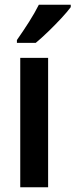

<svg xmlns="http://www.w3.org/2000/svg" viewBox="-20 -786 317 806"><path d="M182 0H65V-543H182ZM277 -756Q263 -737 237 -709Q211 -681 182 -653Q153 -625 130 -606H51V-618Q77 -655 101.5 -693.5Q126 -732 143 -766H277Z"/></svg>

Font: Noto Sans Georgian Condensed SemiBold
Style: Regular
Weight: 600
Width: 3
Designer: Monotype Design Team, Akaki Razmadze
Foundry: Google LLC
Version: Version 2.005; ttfautohint (v1.8.4.7-5d5b)